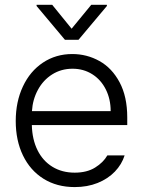

<svg xmlns="http://www.w3.org/2000/svg" viewBox="-20 -761 589 792"><path d="M44.9 -261.7Q44.9 -341.3 74.5 -404.3Q104 -467.3 157.2 -502.7Q210.4 -538.1 278.3 -538.1Q338.4 -538.1 390.1 -509.3Q441.9 -480.5 473.4 -421.4Q504.9 -362.3 504.9 -276.4V-245.1H111.3Q112.8 -185.5 134.8 -141.4Q156.7 -97.2 196.3 -73Q235.8 -48.8 288.1 -48.8Q338.4 -48.8 372.3 -69.8Q406.2 -90.8 422.9 -120.1H494.1Q482.4 -83 453.9 -53.2Q425.3 -23.4 382.8 -6.3Q340.3 10.7 288.1 10.7Q214.4 10.7 159.4 -23.7Q104.5 -58.1 74.7 -119.9Q44.9 -181.6 44.9 -261.7ZM436.5 -302.7Q436.5 -352.1 416.5 -392.1Q396.5 -432.1 360.6 -454.8Q324.7 -477.5 279.3 -477.5Q232.4 -477.5 195.3 -454.1Q158.2 -430.7 136.5 -390.6Q114.7 -350.6 111.8 -302.7ZM275.4 -642.6 356.4 -741.2H420.9V-736.3L303.7 -596.7H248L130.9 -736.3V-741.2H195.3Z"/></svg>

Font: Pretendard Std Light
Style: Regular
Weight: 300
Designer: Base glyphs from Inter by Rasmus Andersson; Hangeul glyphs from Noto Sans CJK(Source Han Sans) by Jang Soo-young and Kan
Foundry: Kil Hyung-jin
Version: Version 1.309